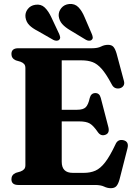

<svg xmlns="http://www.w3.org/2000/svg" viewBox="-20 -947 692 983"><path d="M38.5 -670.5Q38.5 -700 73.5 -700H451.5Q480.5 -700 497.5 -708.8Q514.5 -717.5 533 -717.5Q551.5 -717.5 560.8 -707Q570 -696.5 577 -672.5L614.5 -532.5Q618.5 -518 612.2 -508.2Q606 -498.5 593.5 -495Q580.5 -492 569.5 -496.8Q558.5 -501.5 551 -517Q523.5 -568.5 500.5 -594.5Q477.5 -620.5 453.5 -629.2Q429.5 -638 399 -638H296V-385H375Q406 -385 419 -398Q432 -411 439.5 -445.5Q446 -470 467.5 -470.5Q489.5 -471 496 -445.5L535 -295.5Q542.5 -264.5 518.5 -256.5Q496 -249 481 -270.5Q458.5 -303.5 440 -314.5Q421.5 -325.5 385.5 -325.5H296V-119Q296 -62 352.5 -62H409.5Q442.5 -62 468.2 -73.2Q494 -84.5 518.2 -115.8Q542.5 -147 571 -207.5Q582.5 -235 610.5 -229.5Q642 -222.5 632.5 -187L592 -28.5Q585.5 -5 576 5.8Q566.5 16.5 547.5 16.5Q530 16.5 512.8 8.2Q495.5 0 466 0H73.5Q38.5 0 38.5 -29.5Q38.5 -52 61 -62L85 -69Q97 -73.5 103.5 -80.8Q110 -88 110 -101.5V-598.5Q110 -612 103.5 -619.2Q97 -626.5 85 -631L61 -638Q38.5 -648 38.5 -670.5ZM413.5 -858 450.5 -772Q454 -763.5 454.8 -756Q455.5 -748.5 449.5 -743Q444 -738 435.5 -738.5Q427 -739 419.5 -743.5L341 -791Q313.5 -807 298.5 -824Q283.5 -841 280.5 -865Q279 -887.5 294 -905.8Q309 -924 334.5 -926.5Q363 -929 381.5 -910Q400 -891 413.5 -858ZM243 -858 283 -773Q286.5 -764.5 287.8 -757.2Q289 -750 283.5 -744Q278.5 -738.5 270 -738.5Q261.5 -738.5 253.5 -742.5L174 -788Q145.5 -802.5 129.8 -818.5Q114 -834.5 110.5 -858.5Q107.5 -881.5 121.8 -900.2Q136 -919 161 -922.5Q189.5 -927 208.8 -908.8Q228 -890.5 243 -858Z"/></svg>

Font: Fraunces 72pt S050
Style: Bold
Weight: 700
Version: Version 1.000; ttfautohint (v1.8.3)